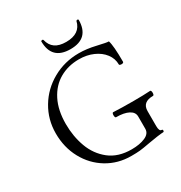

<svg xmlns="http://www.w3.org/2000/svg" viewBox="-199 -994 1080 1148"><g transform="rotate(-30 341.5 -420.0)"><path d="M50.3 -329.1Q50.3 -424.8 97.9 -504.4Q145.5 -584 227.8 -630.1Q310.1 -676.3 408.7 -676.3Q462.9 -676.3 524.9 -661.6Q559.6 -653.8 575.7 -650.6Q591.8 -647.5 600.6 -647.5Q612.8 -612.3 612.8 -500Q612.8 -495.6 608.6 -493.4Q604.5 -491.2 598.6 -491.2Q592.3 -491.2 587.4 -493.2Q582.5 -495.1 583 -498Q583 -539.1 557.6 -572.5Q532.2 -606 488.5 -625.2Q444.8 -644.5 391.1 -644.5Q316.4 -644.5 257.3 -610.6Q198.2 -576.7 164.3 -509.8Q130.4 -442.9 130.4 -348.1Q130.4 -262.7 157.7 -188.2Q185.1 -113.8 244.6 -66.9Q304.2 -20 396.5 -20Q452.1 -20 490 -36.4Q527.8 -52.7 527.8 -86.4V-170.9Q527.8 -200.7 496.8 -217Q465.8 -233.4 410.6 -233.4Q407.2 -233.4 405.3 -238.5Q403.3 -243.7 403.3 -251Q403.3 -258.3 405.3 -263.2Q407.2 -268.1 410.6 -268.1Q466.3 -265.1 550.3 -265.1Q620.1 -265.1 666 -268.1Q669.9 -268.1 671.9 -262.9Q673.8 -257.8 673.8 -250.5Q673.8 -243.2 671.9 -238.3Q669.9 -233.4 666 -233.4Q592.3 -233.4 592.3 -170.9V-67.9Q592.3 -31.2 609.4 -31.2Q616.2 -31.2 616.2 -22.9Q616.2 -19.5 614.5 -17.1Q612.8 -14.6 609.9 -14.6Q598.6 -14.6 565.2 -10Q531.7 -5.4 506.3 -0.5Q456.5 8.8 434.3 11Q412.1 13.2 374.5 13.2Q283.2 13.2 209.2 -31.5Q135.3 -76.2 92.8 -154.3Q50.3 -232.4 50.3 -329.1ZM250.5 -850.6Q255.9 -854.5 258.3 -854.5Q265.1 -854.5 266.1 -850.6Q275.4 -811 303 -791.5Q330.6 -772 378.9 -772Q475.6 -772 493.7 -850.6Q498.5 -854.5 501 -854.5Q503.4 -854.5 508.8 -850.6Q508.8 -721.7 379.9 -721.7Q250.5 -721.7 250.5 -850.6Z"/></g></svg>

Font: JuniusX Light
Style: Regular
Weight: 300
Designer: Peter S. Baker
Foundry: Briery Creek Software
Version: Version 1.008